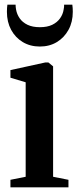

<svg xmlns="http://www.w3.org/2000/svg" viewBox="-20 -799 330 819"><path d="M24.5 0V-32L89.5 -45V-448L24.5 -467.5V-500L173 -532.5H186.5L206.5 -516V-45L272 -32V0ZM150 -600.5Q109 -600.5 77.2 -619.5Q45.5 -638.5 27.5 -671.8Q9.5 -705 9.5 -748.5Q9.5 -757 10 -764.5Q10.5 -772 11.5 -779H46.5Q46.5 -774.5 47 -769.2Q47.5 -764 48.5 -758.5Q52 -738 64 -720.8Q76 -703.5 97.5 -693.2Q119 -683 150 -683Q181.5 -683 202.8 -693.2Q224 -703.5 236.2 -720.8Q248.5 -738 251.5 -758.5Q253 -764 253.2 -769.2Q253.5 -774.5 253.5 -779H288.5Q289.5 -772 290 -764.5Q290.5 -757 290.5 -748.5Q290.5 -705 272.2 -671.8Q254 -638.5 222.5 -619.5Q191 -600.5 150 -600.5Z"/></svg>

Font: Merriweather 96pt SemiBold
Style: Regular
Weight: 600
Version: Version 2.100